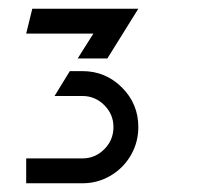

<svg xmlns="http://www.w3.org/2000/svg" viewBox="-20 -720 487 440"><path d="M40 -357H169Q198 -357 219 -378Q240 -399 240 -429Q240 -458 219 -479Q198 -500 169 -500H105L140 -557H169Q222 -557 259.5 -519.5Q297 -482 297 -429Q297 -394 280 -364.5Q263 -335 233.5 -317.5Q204 -300 169 -300H40ZM54 -700H297L226 -586H158L194 -643H40Z"/></svg>

Font: Skate blade
Style: Regular
Weight: 400
Italic angle: -7°
Designer: Valerio Brotto (Silverblur_type)
Version: Version 2.001